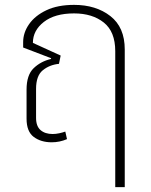

<svg xmlns="http://www.w3.org/2000/svg" viewBox="-20 -576 621 788"><path d="M192 8Q148 8 118.5 -14Q89 -36 89 -89V-208Q89 -268 118 -296Q147 -324 189 -334L190 -337L75 -381V-403Q75 -442 99.5 -477Q124 -512 170.5 -534Q217 -556 284 -556Q374 -556 433 -510Q492 -464 492 -373V192H453V-366Q453 -446 406 -483.5Q359 -521 284 -521Q205 -521 160 -486Q115 -451 115 -400L229 -348L222 -314Q183 -310 155.5 -287.5Q128 -265 128 -211V-92Q128 -58 146.5 -42Q165 -26 196 -26Q209 -26 223 -29Q237 -32 248 -36L255 -5Q225 8 192 8Z"/></svg>

Font: Noto Sans Thai ExtraLight
Style: Regular
Weight: 200
Designer: Monotype Design Team
Foundry: Monotype Imaging Inc.
Version: Version 2.001; ttfautohint (v1.8.4.7-5d5b)